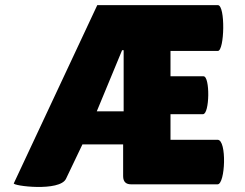

<svg xmlns="http://www.w3.org/2000/svg" viewBox="-20 -720 957 750"><path d="M830 0C860 0 867 -174 830 -174H646V-274H773C799 -274 801 -422 775 -422H646V-521H831C857 -521 861 -700 831 -700H360L34 -4C27 6 214 30 238 -22L302 -156H461V-32C461 -9 473 0 492 0ZM358 -285 457 -524H463V-285Z"/></svg>

Font: Lilita 2
Style: Regular
Weight: 400
Designer: Juan Montoreano
Foundry: Juan Montoreano
Version: Version 2.001